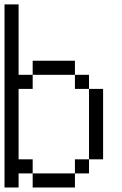

<svg xmlns="http://www.w3.org/2000/svg" viewBox="-20 -832 540 852"><path d="M0 -812.5H62.5V-500H125V-437.5H62.5V-125H125V-62.5H62.5V0H0ZM125 -62.5H312.5V0H125ZM312.5 -125H375V-62.5H312.5ZM375 -437.5H437.5V-125H375ZM312.5 -500H375V-437.5H312.5V-500H125V-562.5H312.5Z"/></svg>

Font: HE실루아
Style: regular
Weight: 500
Monospace: yes
Designer: Taeyun An (WindowsTiger)
Version: v1